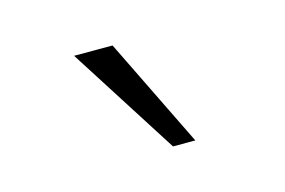

<svg xmlns="http://www.w3.org/2000/svg" viewBox="-51 -809 716 482"><g transform="rotate(-15 307.0 -568.0)"><path d="M348 -426 167 -710H267L406 -426Z"/></g></svg>

Font: Intel One Mono Light
Style: Regular
Weight: 300
Monospace: yes
Designer: Fred Shallcrass
Foundry: Frere-Jones Type LLC
Version: Version 1.004